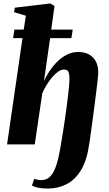

<svg xmlns="http://www.w3.org/2000/svg" viewBox="-20 -837 629 1113"><path d="M256.5 256Q227.5 256 204.2 251.8Q181 247.5 165 238L178.5 200Q190 203.5 200 205.5Q210 207.5 219 207Q246 207 264.5 192Q283 177 296.2 147.2Q309.5 117.5 319.5 72.8Q329.5 28 338.5 -31.5Q341.5 -48 345.5 -74.5Q349.5 -101 354.5 -133.8Q359.5 -166.5 364.2 -201.8Q369 -237 373 -270.8Q377 -304.5 379.8 -332.8Q382.5 -361 382.5 -380.5Q382.5 -400 379.8 -411.8Q377 -423.5 370 -428.8Q363 -434 350.5 -434Q335 -434 317.2 -421.8Q299.5 -409.5 282.2 -389Q265 -368.5 250 -344Q235 -319.5 225 -295.5L181.5 0H21L110.5 -616H56L63.5 -665.5H117.5L130 -746L61.5 -766.5L66 -792.5L271.5 -817L296 -802.5L277 -665.5H401.5L394 -616H270.5L235 -367.5Q248 -396 267.5 -425.5Q287 -455 312.5 -480Q338 -505 368.2 -520.2Q398.5 -535.5 432.5 -535.5Q489 -535.5 519.8 -503Q550.5 -470.5 549.5 -413Q549 -401 545.8 -371.2Q542.5 -341.5 537.5 -301.2Q532.5 -261 526.8 -216.5Q521 -172 515.2 -129.8Q509.5 -87.5 504.8 -53.5Q500 -19.5 497 -0.5Q483.5 94 449 150.2Q414.5 206.5 365 231.2Q315.5 256 256.5 256Z"/></svg>

Font: Merriweather 96pt Black
Style: Italic
Weight: 900
Italic angle: -7.8°
Version: Version 2.101